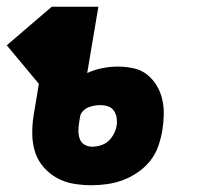

<svg xmlns="http://www.w3.org/2000/svg" viewBox="-63 -540 583 568"><path d="M208 8Q181 8 154.5 3.5Q128 -1 105.5 -13.5Q83 -26 66 -45.5Q49 -65 41 -89.5Q33 -114 32.5 -141.5Q32 -169 36 -196L52 -292L-43 -406L90 -520H228L195 -324Q217 -334 240 -338.5Q263 -343 285 -343Q309 -343 332 -338Q355 -333 372 -319.5Q389 -306 400.5 -287Q412 -268 417 -246Q422 -224 421.5 -200.5Q421 -177 417 -153Q413 -130 405 -107Q397 -84 381.5 -64.5Q366 -45 345 -30.5Q324 -16 301.5 -7.5Q279 1 255 4.5Q231 8 208 8ZM210 -106Q222 -106 235 -110Q248 -114 257.5 -122.5Q267 -131 273.5 -143.5Q280 -156 282 -168Q284 -180 282 -192Q280 -204 273.5 -213Q267 -222 256.5 -225.5Q246 -229 234 -229Q225 -229 216 -227.5Q207 -226 198.5 -222.5Q190 -219 183 -212Q176 -205 174 -196L171 -177Q169 -165 169 -152.5Q169 -140 173 -129Q177 -118 187 -112Q197 -106 210 -106Z"/></svg>

Font: Iosevka Curly Slab Heavy
Style: Italic
Weight: 900
Italic angle: -9°
Monospace: yes
Designer: Belleve Invis
Foundry: Belleve Invis
Version: Version 22.1.2; ttfautohint (v1.8.4)